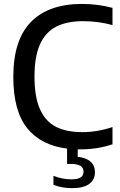

<svg xmlns="http://www.w3.org/2000/svg" viewBox="-20 -770 628 1002"><path d="M160 -370.5Q160 -263.5 188.8 -199.8Q217.5 -136 272 -108.2Q326.5 -80.5 408.5 -80.5Q448.5 -80.5 486.8 -86.8Q525 -93 567 -107V-17Q489 9.5 399.5 9.5H385.5V48.5Q428.5 52.5 452 73.2Q475.5 94 475.5 129Q475.5 169 445 190.5Q414.5 212 357 212Q302.5 212 259 194.5V147.5Q305.5 166 352.5 166Q384 166 400 156.5Q416 147 416 126Q416 85.5 351.5 85.5H330V5.5Q193.5 -11.5 121.5 -101.5Q49.5 -191.5 49.5 -368.5Q49.5 -562 141.8 -655.8Q234 -749.5 407.5 -749.5Q489.5 -749.5 567 -729V-639Q494 -659.5 413.5 -659.5Q329 -659.5 273 -630.8Q217 -602 188.5 -538.2Q160 -474.5 160 -370.5Z"/></svg>

Font: Encode Sans Medium
Style: Regular
Weight: 500
Designer: Multiple Designers
Foundry: Impallari Type
Version: Version 2.000